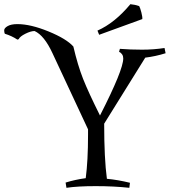

<svg xmlns="http://www.w3.org/2000/svg" viewBox="-186 -888 810 916"><path d="M493 -797 287 -722 279 -742Q361 -778 436 -868Q458 -866 478 -859Q483 -850 488.5 -828.5Q494 -807 493 -797ZM234 -245V-271L64 -635Q25 -719 -21 -740Q-39 -740 -65 -727Q-91 -714 -97 -701L-103 -699Q-130 -717 -163 -727Q-166 -733 -166 -743.5Q-166 -754 -149.5 -763.5Q-133 -773 -103 -773Q-40 -773 45.5 -738Q131 -703 164 -666Q185 -576 210.5 -511.5Q236 -447 291 -337Q402 -554 402 -609Q402 -631 382 -641L386 -655Q436 -651 491.5 -651Q547 -651 599 -659L604 -634Q556 -619 507 -613L311 -298Q311 -131 324 -35Q377 -30 434 -16L431 8Q357 0 270.5 0Q184 0 131 8L127 -17Q172 -31 223 -38Q234 -120 234 -245Z"/></svg>

Font: Almendra SC
Style: Regular
Weight: 400
Designer: Ana Sanfelippo
Foundry: Ana Sanfelippo
Version: Version 1.003